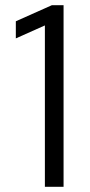

<svg xmlns="http://www.w3.org/2000/svg" viewBox="-20 -720 347 740"><path d="M153 0V-622L41 -572V-638L180 -700H225V0Z"/></svg>

Font: Red Hat Text
Style: Regular
Weight: 400
Designer: Pentagram, MCKL
Foundry: MCKL
Version: Version 1.030